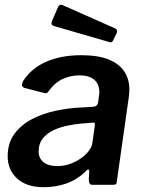

<svg xmlns="http://www.w3.org/2000/svg" viewBox="-20 -770 598 800"><path d="M334 -53Q299 -20 255 -5Q211 10 162 10Q91 10 51.5 -26Q12 -62 12 -119Q12 -174 40 -212Q68 -250 113 -273.5Q158 -297 212 -308.5Q266 -320 317 -322L367 -325Q386 -326 389 -344L392 -367Q393 -372 393.5 -376.5Q394 -381 394 -385Q394 -420 372.5 -438Q351 -456 311 -456Q275 -456 241.5 -441Q208 -426 181 -388Q178 -383 174 -382Q170 -381 162 -383L81 -404Q75 -406 72.5 -412Q70 -418 76 -432Q111 -486 173 -513Q235 -540 319 -540Q389 -540 433 -522Q477 -504 498 -472Q519 -440 519 -397Q519 -390 518.5 -383Q518 -376 517 -368L467 -16Q466 -5 463 -2.5Q460 0 450 0H365Q356 0 353 -6Q350 -12 350 -22L352 -56Q351 -73 334 -53ZM375 -246Q376 -255 374.5 -257.5Q373 -260 365 -259L318 -255Q294 -253 263.5 -247Q233 -241 205 -228.5Q177 -216 159 -194Q141 -172 141 -139Q141 -111 161 -94.5Q181 -78 218 -78Q247 -78 273 -87.5Q299 -97 318 -111Q338 -125 350.5 -142Q363 -159 365 -175ZM223 -743Q226 -748 230.5 -749.5Q235 -751 240 -749L459 -652Q465 -649 467 -645Q469 -641 467 -634L451 -601Q448 -595 444 -594Q440 -593 431 -596L210 -660Q198 -663 195.5 -668Q193 -673 196 -681Z"/></svg>

Font: Libre Franklin SemiBold
Style: Italic
Weight: 600
Italic angle: -8°
Designer: Pablo Impallari, Rodrigo Fuenzalida, Nhung Nguyen
Foundry: Impallari Type
Version: Version 3.000